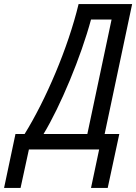

<svg xmlns="http://www.w3.org/2000/svg" viewBox="-108 -734 669 943"><path d="M106 -76C189 -213 290 -456 339 -638H440L321 -76ZM-88 189H-7L34 0H379L339 189H421L478 -76H406L541 -714H278C226 -498 117 -244 13 -76H-32Z"/></svg>

Font: Noto Sans Display SemiCondensed
Style: Italic
Weight: 400
Width: 4
Italic angle: -12°
Designer: Monotype Design Team
Foundry: Monotype Imaging Inc.
Version: Version 1.900